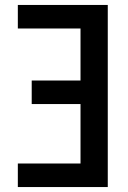

<svg xmlns="http://www.w3.org/2000/svg" viewBox="-20 -755 515 775"><path d="M52 0V-95H305V-335H108V-430H305V-640H52V-735H415V0Z"/></svg>

Font: Iosevka QP
Style: Bold
Weight: 700
Designer: Belleve Invis
Foundry: Belleve Invis
Version: Version 20.0.0; ttfautohint (v1.8.4)